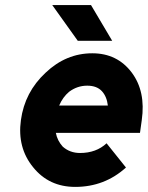

<svg xmlns="http://www.w3.org/2000/svg" viewBox="-20 -721 580 753"><path d="M529 -200 536 -250Q552 -362 497 -436Q440 -512 342 -512Q239 -512 159 -436Q77 -360 62 -250Q47 -142 110 -65Q172 12 275 12Q390 12 474 -64L398 -159Q357 -121 294 -121Q254 -121 226 -146Q216 -157 209 -170.5Q202 -184 199 -200ZM322 -385Q360 -385 380 -363Q399 -342 403 -307H212Q226 -340 251 -361Q283 -385 322 -385ZM285 -561H420L337 -701H185Z"/></svg>

Font: Unageo
Style: Bold-Italic
Weight: 700
Designer: Richard Sepsi
Foundry: Richard Sepsi
Version: Version 2.000